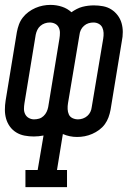

<svg xmlns="http://www.w3.org/2000/svg" viewBox="-24 -550 544 785"><path d="M80 215V145H130L154 4Q144 6 134 7Q124 8 114 8Q95 8 76.5 4.5Q58 1 42.5 -8.5Q27 -18 16.5 -32.5Q6 -47 1 -64.5Q-4 -82 -4 -101Q-4 -120 -1 -139L45 -419Q48 -435 53.5 -450Q59 -465 69 -478Q79 -491 92.5 -501Q106 -511 121 -517.5Q136 -524 151.5 -527Q167 -530 182 -530Q207 -530 229.5 -522.5Q252 -515 268 -500Q278 -507 289.5 -513Q301 -519 312.5 -522Q324 -525 336 -526.5Q348 -528 360 -528Q379 -528 397.5 -524.5Q416 -521 431 -511.5Q446 -502 457 -487.5Q468 -473 473 -455.5Q478 -438 478 -419Q478 -400 474 -381L428 -101Q425 -85 419.5 -70Q414 -55 404.5 -42Q395 -29 381.5 -19Q368 -9 353 -2.5Q338 4 322.5 7Q307 10 291 10Q276 10 261.5 7Q247 4 233 -2L209 145H250V215ZM115 -62Q126 -62 136 -65Q146 -68 154 -75.5Q162 -83 166.5 -92.5Q171 -102 173 -112L219 -392Q221 -404 221 -416Q221 -428 216 -438Q211 -448 201 -453Q191 -458 179 -458Q169 -458 159 -454.5Q149 -451 141 -444Q133 -437 128.5 -427.5Q124 -418 122 -408L76 -128Q74 -116 74 -104.5Q74 -93 79 -83Q84 -73 94 -67.5Q104 -62 115 -62ZM295 -62Q305 -62 315 -65.5Q325 -69 333 -76Q341 -83 345.5 -92.5Q350 -102 351 -112L398 -392Q400 -404 399.5 -415.5Q399 -427 394.5 -437Q390 -447 380 -452.5Q370 -458 358 -458Q348 -458 338 -455Q328 -452 319.5 -444.5Q311 -437 306.5 -427.5Q302 -418 301 -408L254 -128Q252 -116 252.5 -104Q253 -92 257.5 -82Q262 -72 272.5 -67Q283 -62 295 -62Z"/></svg>

Font: Iosevka Gothic
Style: Italic
Weight: 400
Italic angle: -9°
Monospace: yes
Designer: Belleve Invis
Foundry: Belleve Invis
Version: Version 15.5.1; ttfautohint (v1.8.4)